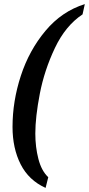

<svg xmlns="http://www.w3.org/2000/svg" viewBox="-20 -783 433 935"><path d="M41 -165Q41 -290 81.5 -414Q122 -538 201.5 -633Q281 -728 393 -763L382 -713Q299 -658 247.5 -549.5Q196 -441 174 -327Q152 -213 152 -133Q152 -67 167 -9Q182 49 215 80L202 132Q120 95 80.5 17Q41 -61 41 -165Z"/></svg>

Font: Noto Serif CondSemiBold
Style: Italic
Weight: 600
Width: 3
Italic angle: -12°
Designer: Monotype Design Team
Foundry: Monotype Imaging Inc.
Version: Version 1.001